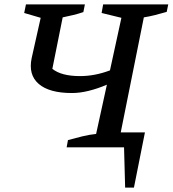

<svg xmlns="http://www.w3.org/2000/svg" viewBox="-20 -670 785 873"><path d="M307 -247Q204 -247 156 -288.5Q108 -330 124 -406L165 -589L90 -611L98 -650H366L359 -615Q335 -607 312 -601.5Q289 -596 265 -591L218 -357Q259 -324 344 -324Q411 -324 480 -350L532 -589L442 -611L449 -650H745L738 -616Q711 -608 685 -601.5Q659 -595 634 -591L529 -68H639L589 183H549L544 0H283L289 -33Q321 -42 354 -50Q387 -58 417 -61L466 -285Q424 -267 383.5 -257Q343 -247 307 -247Z"/></svg>

Font: Piazzolla Medium
Style: Italic
Weight: 500
Italic angle: -11.3°
Designer: Juan Pablo del Peral
Foundry: Huerta Tipografica
Version: Version 1.330